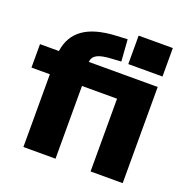

<svg xmlns="http://www.w3.org/2000/svg" viewBox="-134 -888 991 1015"><g transform="rotate(20 361.5 -381.0)"><path d="M104.5 -409.2H1V-541H107.4Q119.1 -625 182.1 -669.9Q245.1 -714.8 366.2 -720.7L427.7 -723.6L436.5 -601.6L386.7 -598.6Q328.1 -595.7 303.2 -582.5Q278.3 -569.3 275.4 -541H663.1V0H482.4V-409.2H285.2V0H104.5ZM475.6 -761.7H668V-601.6H475.6Z"/></g></svg>

Font: Min Sans Black
Style: Regular
Weight: 900
Designer: Jinseong-Kim, NotoSansCJK, Nunito
Foundry: Jinseong-Kim
Version: Version 1.000